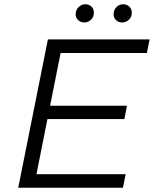

<svg xmlns="http://www.w3.org/2000/svg" viewBox="-20 -886 726 906"><path d="M209 -387H579L567 -324H197ZM152 -64H573L560 0H66L206 -700H686L673 -636H266ZM556 -780Q539 -780 527.5 -791Q516 -802 516 -818Q516 -839 529.5 -852.5Q543 -866 561 -866Q578 -866 590 -855Q602 -844 602 -826Q602 -806 588.5 -793Q575 -780 556 -780ZM378 -780Q361 -780 349 -791Q337 -802 337 -818Q337 -839 351 -852.5Q365 -866 382 -866Q400 -866 411.5 -855Q423 -844 423 -826Q423 -806 409.5 -793Q396 -780 378 -780Z"/></svg>

Font: MOST Montserrat
Style: Italic
Weight: 400
Italic angle: -11.3°
Designer: Julieta Ulanovsky
Foundry: Julieta Ulanovsky
Version: Version 8.000;March 11, 2024;FontCreator 15.0.0.2926 64-bit